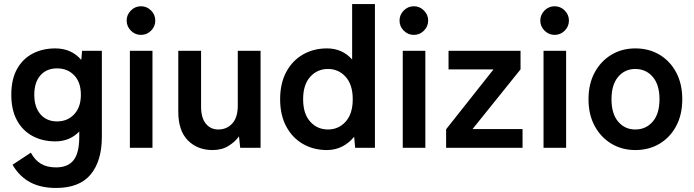

<svg xmlns="http://www.w3.org/2000/svg" viewBox="-20 -733 3439 952"><path d="M258 199Q183 199 130 171Q77 143 42 84L133 24Q153 61 183 79Q213 97 258 97Q317 97 345 61Q373 25 373 -54V-81Q326 -32 254 -32Q191 -32 141.5 -58.5Q92 -85 64 -136.5Q36 -188 36 -263Q36 -339 64 -390Q92 -441 141.5 -467Q191 -493 254 -493Q334 -493 383 -436L387 -481H485V-54Q485 65 429.5 132Q374 199 258 199ZM263 -131Q315 -131 348 -166.5Q381 -202 381 -263Q381 -325 348 -359.5Q315 -394 263 -394Q211 -394 180.5 -359.5Q150 -325 150 -263Q150 -202 180.5 -166.5Q211 -131 263 -131Z M624 0V-481H736V0ZM679 -560Q650 -560 629 -581Q608 -602 608 -631Q608 -660 629 -681Q650 -702 679 -702Q708 -702 729 -681Q750 -660 750 -631Q750 -602 729 -581Q708 -560 679 -560Z M1034 11Q959 11 911.5 -37Q864 -85 864 -179V-481H977V-204Q977 -149 1000.5 -120Q1024 -91 1062 -91Q1105 -91 1132 -121Q1159 -151 1159 -209V-481H1272V0H1171L1165 -57Q1146 -30 1113 -9.5Q1080 11 1034 11Z M1601 11Q1535 11 1482.5 -19Q1430 -49 1399.5 -105.5Q1369 -162 1369 -241Q1369 -320 1399.5 -376.5Q1430 -433 1482.5 -463Q1535 -493 1601 -493Q1677 -493 1726 -438V-713H1839V0H1741L1736 -55Q1711 -24 1676.5 -6.5Q1642 11 1601 11ZM1606 -91Q1659 -91 1694 -130Q1729 -169 1729 -241Q1729 -313 1694 -352Q1659 -391 1606 -391Q1553 -391 1518 -352Q1483 -313 1483 -241Q1483 -169 1518 -130Q1553 -91 1606 -91Z M1977 0V-481H2089V0ZM2032 -560Q2003 -560 1982 -581Q1961 -602 1961 -631Q1961 -660 1982 -681Q2003 -702 2032 -702Q2061 -702 2082 -681Q2103 -660 2103 -631Q2103 -602 2082 -581Q2061 -560 2032 -560Z M2192 0V-92L2427 -389H2204V-481H2561V-389L2323 -93H2571V0Z M2675 0V-481H2787V0ZM2730 -560Q2701 -560 2680 -581Q2659 -602 2659 -631Q2659 -660 2680 -681Q2701 -702 2730 -702Q2759 -702 2780 -681Q2801 -660 2801 -631Q2801 -602 2780 -581Q2759 -560 2730 -560Z M3130 11Q3064 11 3011.5 -20.5Q2959 -52 2928.5 -108.5Q2898 -165 2898 -241Q2898 -317 2928.5 -373.5Q2959 -430 3011.5 -461.5Q3064 -493 3130 -493Q3198 -493 3250.5 -461.5Q3303 -430 3333 -373.5Q3363 -317 3363 -241Q3363 -165 3333 -108.5Q3303 -52 3250.5 -20.5Q3198 11 3130 11ZM3130 -91Q3183 -91 3216.5 -130Q3250 -169 3250 -241Q3250 -313 3216.5 -352Q3183 -391 3130 -391Q3078 -391 3045 -352Q3012 -313 3012 -241Q3012 -169 3045 -130Q3078 -91 3130 -91Z"/></svg>

Font: Zen Kaku Gothic Antique
Style: Bold
Weight: 700
Designer: Yoshimichi Ohira
Foundry: Positype
Version: Version 1.001